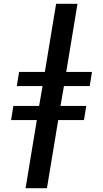

<svg xmlns="http://www.w3.org/2000/svg" viewBox="-20 -843 540 1006"><path d="M114 143 173 -214H38L50 -288H185L203 -392H68L80 -466H215L274 -823H386L327 -466H462L450 -392H315L297 -288H432L420 -214H285L226 143Z"/></svg>

Font: Iosevka Oblique
Style: Bold
Weight: 700
Italic angle: -9°
Monospace: yes
Designer: Belleve Invis
Foundry: Belleve Invis
Version: Version 32.5.0; ttfautohint (v1.8.4)